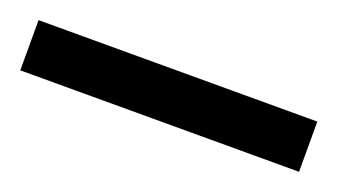

<svg xmlns="http://www.w3.org/2000/svg" viewBox="-27 -88 429 244"><g transform="rotate(20 187.5 34.0)"><path d="M-1 67.9V0H376V67.9Z"/></g></svg>

Font: Lumene Sans Expanded
Style: Regular
Weight: 400
Width: 7
Designer: Deni Anggara
Version: Version 1.003;Glyphs 3.1.2 (3151)